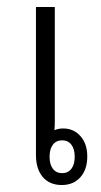

<svg xmlns="http://www.w3.org/2000/svg" viewBox="-20 -524 290 550"><path d="M157 6Q122 6 102.5 -17Q83 -40 83 -80V-504H137V-179Q137 -166 136 -151Q147 -156 161 -156Q191 -156 210.5 -134Q230 -112 230 -76Q230 -38 210 -16Q190 6 157 6ZM158 -28Q175 -28 184.5 -40.5Q194 -53 194 -75Q194 -97 184.5 -109.5Q175 -122 158 -122Q141 -122 131.5 -109.5Q122 -97 122 -75Q122 -53 131.5 -40.5Q141 -28 158 -28Z"/></svg>

Font: Noto Sans Thai Looped UI Narrow Light
Style: Regular
Weight: 300
Width: 4
Designer: Cadson Demak Team
Foundry: Cadson Demak Co., Ltd.
Version: Version 1.000